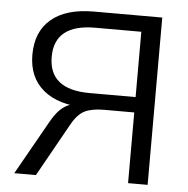

<svg xmlns="http://www.w3.org/2000/svg" viewBox="-51 -755 790 806"><g transform="rotate(5 344.0 -352.5)"><path d="M38.5 0 168.4 -230.3Q192.9 -274.3 222.8 -294.3Q252.7 -314.3 293.7 -314.3H319.2L313.9 -300.9Q198.7 -300.9 134.7 -353.8Q70.8 -406.6 70.8 -502.4Q70.8 -599.8 133.2 -652.4Q195.6 -705 311.9 -705H600.4V0H518V-297.9H391.2Q340 -297.9 310 -283.3Q279.9 -268.6 255.6 -225.1L129.6 0ZM323.9 -362.7H518V-637.9H323.9Q152.4 -637.9 152.4 -500.5Q152.4 -362.7 323.9 -362.7Z"/></g></svg>

Font: Mulish ExtraLight
Style: Regular
Weight: 200
Designer: Vernon Adams
Foundry: Vernon Adams
Version: Version 3.603